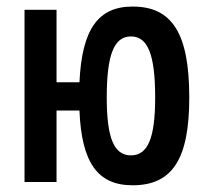

<svg xmlns="http://www.w3.org/2000/svg" viewBox="-20 -547 626 577"><path d="M378.4 9.8C498 9.8 548.8 -68.8 548.8 -253.9C548.8 -445.8 498 -527.3 378.4 -527.3C274.9 -527.3 226.1 -459 218.8 -299.8H149.9V-517.6H53.7V0H149.9V-214.8H218.8C225.1 -57.6 273.9 9.8 378.4 9.8ZM373.5 -80.1C322.8 -80.1 300.8 -131.8 300.8 -253.9C300.8 -382.8 322.8 -437.5 373.5 -437.5C424.3 -437.5 446.3 -382.8 446.3 -253.9C446.3 -131.8 424.3 -80.1 373.5 -80.1Z"/></svg>

Font: CaskaydiaCove Nerd Font
Style: Regular
Weight: 400
Designer: Aaron Bell
Foundry: Saja Typeworks
Version: Version 2111.1;Nerd Fonts 2.3.3